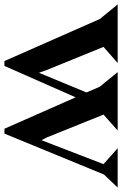

<svg xmlns="http://www.w3.org/2000/svg" viewBox="138 -668 552 868"><g transform="rotate(90 414.0 -234.0)"><path d="M0 -490H265L192 -426L297 -168L309 -134L398 -349L372 -409L306 -490H570L498 -426L602 -168L614 -146L722 -426L650 -490H828L769 -428L584 22H562L420 -300L278 22H256L66 -409Z"/></g></svg>

Font: Bluu Next Cyrillic
Style: Bold
Weight: 700
Designer: Igor Stepanchenko
Foundry: Igor Stepanchenko
Version: Version 1.000